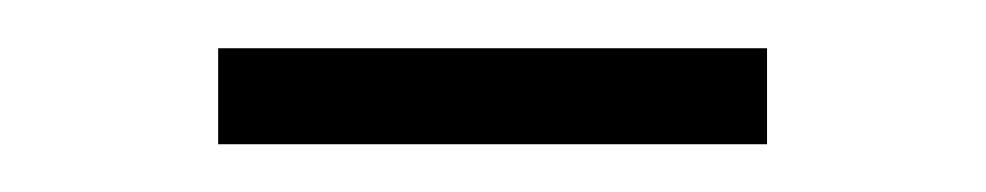

<svg xmlns="http://www.w3.org/2000/svg" viewBox="-20 -698 411 80"><path d="M70.9 -677.9H299.6V-637.9H70.9Z"/></svg>

Font: Big Shoulders Display SC Thin
Style: Regular
Weight: 100
Designer: Patric King
Foundry: XO Type Co
Version: Version 2.002